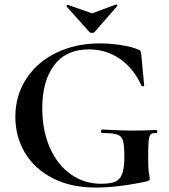

<svg xmlns="http://www.w3.org/2000/svg" viewBox="-20 -831 759 863"><path d="M49 -306Q49 -402 98.5 -477.5Q148 -553 234.5 -594.5Q321 -636 428 -636Q475 -636 523 -628.5Q571 -621 600 -609Q609 -606 611.5 -601.5Q614 -597 615 -586L628 -447Q628 -444 623 -443Q618 -442 616 -446Q581 -523 519.5 -566Q458 -609 379 -609Q277 -609 223.5 -538Q170 -467 170 -344Q170 -245 204 -167.5Q238 -90 298.5 -47.5Q359 -5 434 -5Q475 -5 497 -14Q519 -23 529 -49Q539 -75 539 -126Q539 -178 533 -198.5Q527 -219 507.5 -226Q488 -233 440 -233Q434 -233 434 -241Q434 -244 435.5 -246.5Q437 -249 439 -249Q524 -244 576 -244Q627 -244 682 -247Q684 -247 685.5 -244.5Q687 -242 687 -240Q687 -233 682 -233Q664 -234 657 -226.5Q650 -219 648 -196.5Q646 -174 646 -116Q646 -71 649.5 -52Q653 -33 653 -28Q653 -22 651 -20.5Q649 -19 641 -16Q512 12 409 12Q299 12 217 -30Q135 -72 92 -144.5Q49 -217 49 -306ZM279 -804Q279 -806 281.5 -808Q284 -810 285 -809L394 -771L502 -811H503Q506 -811 507.5 -808.5Q509 -806 507 -804L405 -687Q401 -683 394 -683Q386 -683 382 -687L279 -802Z"/></svg>

Font: Cormorant Garamond
Style: Bold
Weight: 700
Designer: Christian Thalmann (Catharsis Fonts)
Foundry: Catharsis Fonts
Version: Version 4.000